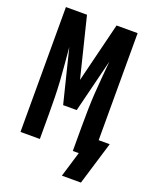

<svg xmlns="http://www.w3.org/2000/svg" viewBox="-161 -824 848 1062"><g transform="rotate(20 263.0 -293.0)"><path d="M337 149 382 0H347V-147Q347 -195 348 -243.5Q349 -292 352 -340.5Q355 -389 359.5 -437Q364 -485 368 -534L290 -220H210L132 -534Q136 -485 140.5 -437Q145 -389 148 -340.5Q151 -292 152 -243.5Q153 -195 153 -147V0H39V-735H163L250 -383L337 -735H461V-105H526L449 149Z"/></g></svg>

Font: Iosevka Term Curly Extrabold
Style: Regular
Weight: 800
Designer: Belleve Invis
Foundry: Belleve Invis
Version: Version 32.3.0